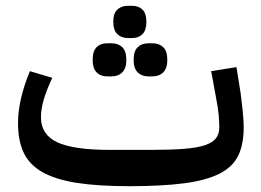

<svg xmlns="http://www.w3.org/2000/svg" viewBox="-20 -629 898 661"><path d="M424 12Q317 12 244 0.5Q171 -11 126 -36.5Q81 -62 61.5 -103.5Q42 -145 42 -205Q42 -285 83 -384L160 -361Q141 -321 131 -287.5Q121 -254 121 -225Q121 -166 176.5 -139.5Q232 -113 358 -113H498Q567 -113 612.5 -116.5Q658 -120 685 -129Q712 -138 723.5 -153Q735 -168 735 -191Q735 -207 733 -231.5Q731 -256 723 -297L707 -384L794 -398L808 -311Q813 -273 816 -242.5Q819 -212 819 -191Q819 -132 800 -93Q781 -54 735.5 -31Q690 -8 614 2Q538 12 424 12ZM491 -366Q468 -366 454 -380Q440 -394 440 -423Q440 -453 454 -466.5Q468 -480 491 -480H505Q528 -480 542 -466.5Q556 -453 556 -423Q556 -394 542 -380Q528 -366 505 -366ZM349 -366Q326 -366 312.5 -380Q299 -394 299 -423Q299 -453 312.5 -466.5Q326 -480 349 -480H364Q387 -480 401 -466.5Q415 -453 415 -423Q415 -394 401 -380Q387 -366 364 -366ZM420 -498Q398 -498 384 -511.5Q370 -525 370 -554Q370 -583 384 -596Q398 -609 420 -609H435Q457 -609 470.5 -596Q484 -583 484 -554Q484 -525 470.5 -511.5Q457 -498 435 -498Z"/></svg>

Font: IBM Plex Arabic Medium
Style: Regular
Weight: 500
Designer: Mike Abbink, Paul van der Laan, Pieter van Rosmalen, Wael Morcos, Khajak Apelian
Foundry: Bold Monday
Version: Version 1.0